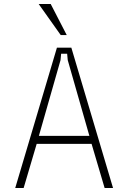

<svg xmlns="http://www.w3.org/2000/svg" viewBox="-20 -938 640 958"><path d="M544 0H502L437 -220H163L98 0H56L264 -700H336ZM426 -260 318 -638 315 -670H285L282 -638L174 -260ZM313 -763H283L173 -918H233Z"/></svg>

Font: Fliege Mono Thin
Style: Regular
Weight: 100
Version: Version 0.020;Glyphs 3.3 (3306)